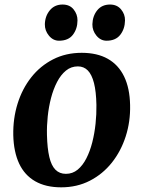

<svg xmlns="http://www.w3.org/2000/svg" viewBox="-20 -797 619 830"><path d="M333.3 -568.7Q400.1 -568.7 446.1 -542.7Q492.2 -516.6 516.6 -466.2Q541 -415.7 542.4 -342.7Q544.1 -271.7 523.5 -207.6Q502.9 -143.5 463.5 -93.9Q424 -44.3 368.5 -15.8Q313 12.8 244.5 12.8Q178 12.8 132.3 -13.3Q86.5 -39.4 62.8 -89.8Q39.2 -140.2 37.4 -212.6Q36 -284.5 56 -348.8Q76 -413.1 114.9 -462.5Q153.8 -512 209.2 -540.3Q264.5 -568.7 333.3 -568.7ZM316.6 -510Q287.4 -510 265.1 -491.8Q242.8 -473.6 226.8 -442.8Q210.7 -411.9 200.6 -373.3Q190.6 -334.8 186.3 -293.5Q182 -252.3 183 -213.3Q184.4 -155.7 193.2 -118.4Q201.9 -81.2 219.7 -63.3Q237.4 -45.5 265 -45.5Q293.8 -45.5 315.8 -63.6Q337.8 -81.8 353.4 -112.5Q369.1 -143.2 378.9 -181.8Q388.7 -220.5 393.1 -262.2Q397.5 -303.8 396.8 -343.3Q395.7 -401.3 386.3 -438Q376.9 -474.7 359.7 -492.3Q342.4 -510 316.6 -510ZM235.2 -621Q209.5 -621 191.5 -642.9Q173.4 -664.8 173.9 -692.3Q174.9 -727.8 195.5 -752.6Q216.1 -777.4 250.4 -777.4Q281.5 -777.4 298.3 -756.2Q315.2 -735.1 315 -708.8Q314.8 -672.6 295.2 -646.8Q275.5 -621 235.2 -621ZM440.6 -621Q415 -621 396.9 -642.9Q378.9 -664.8 379.4 -692.3Q380.4 -727.8 400.4 -752.6Q420.5 -777.4 455.7 -777.4Q486 -777.4 503.5 -756.2Q520.9 -735.1 520.4 -708.8Q519.9 -672.6 500.1 -646.8Q480.2 -621 440.6 -621Z"/></svg>

Font: Merriweather 7pt Light
Style: Italic
Weight: 300
Italic angle: -7.8°
Designer: Eben Sorkin
Foundry: Eben Sorkin
Version: Version 2.200;gftools[0.9.31]